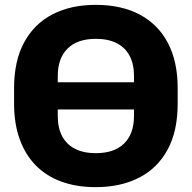

<svg xmlns="http://www.w3.org/2000/svg" viewBox="-20 -760 790 791"><path d="M374 11Q295 11 232.5 -12Q170 -35 127 -79Q84 -123 61 -187Q38 -251 38 -333V-397Q38 -509 79.5 -585.5Q121 -662 196.5 -701Q272 -740 374 -740Q481 -740 556.5 -699.5Q632 -659 672 -582.5Q712 -506 712 -397V-333Q712 -220 670.5 -143.5Q629 -67 553 -28Q477 11 374 11ZM375 -129Q451 -129 491.5 -169Q532 -209 532 -282V-447Q532 -496 514 -530Q496 -564 461 -582Q426 -600 375 -600Q299 -600 258.5 -560Q218 -520 218 -447V-282Q218 -233 236 -199Q254 -165 289 -147Q324 -129 375 -129ZM169 -309V-421H587V-309Z"/></svg>

Font: Hubot Sans SemiExpanded
Style: Bold
Weight: 700
Width: 6
Designer: Deni Anggara
Foundry: GitHub, Inc., Subsidiary of Microsoft Corporation
Version: Version 2.000